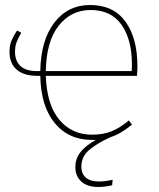

<svg xmlns="http://www.w3.org/2000/svg" viewBox="-20 -549 634 767"><path d="M527 -246H163Q167 -130 217 -70.5Q267 -11 348 -11Q392 -11 425.5 -24.5Q459 -38 495 -68L507 -51Q461 -13 421 -1Q363 26 334 52Q305 78 305 117Q305 145 323 160.5Q341 176 375 176Q401 176 430 169L428 191Q399 198 374 198Q328 198 304.5 176Q281 154 281 118Q281 84 302 58Q323 32 363 10H348Q254 10 198.5 -57.5Q143 -125 141 -246H130Q75 -246 46.5 -271Q18 -296 18 -342Q18 -368 26 -387Q34 -406 48 -427L65 -418Q53 -398 46.5 -381Q40 -364 40 -342Q40 -306 61.5 -285.5Q83 -265 127 -265H141Q143 -388 197 -458.5Q251 -529 340 -529Q433 -529 481 -463Q529 -397 529 -284Q529 -268 527 -246ZM507 -292Q507 -391 465.5 -450Q424 -509 342 -509Q264 -509 214.5 -446.5Q165 -384 163 -265H506Q507 -273 507 -292Z"/></svg>

Font: Fira Sans Thin
Style: Regular
Weight: 100
Designer: bBox Type GmbH & Carrois Corporate GbR & Edenspiekermann AG
Foundry: bBox Type GmbH & Carrois Corporate GbR & Edenspiekermann AG
Version: Version 4.301